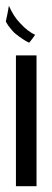

<svg xmlns="http://www.w3.org/2000/svg" viewBox="-23 -645 179 665"><path d="M98.6 -524.4Q98.6 -524.4 98.6 -524.4Q98.6 -524.4 98.6 -524.4Q85.9 -530.3 73.2 -540Q60.5 -549.8 47.9 -563.5Q35.2 -576.2 25.4 -591.8Q15.6 -607.4 7.8 -625Q7.8 -625 2.9 -597.7Q-2.9 -570.3 -2.9 -570.3Q-2.9 -570.3 -2.9 -570.3Q-2.9 -570.3 -2.9 -570.3Q4.9 -555.7 14.6 -544.9Q23.4 -533.2 34.2 -525.4Q44.9 -516.6 55.7 -509.8Q66.4 -502 78.1 -497.1Q78.1 -497.1 88.9 -510.7Q98.6 -524.4 98.6 -524.4ZM103.5 0Q103.5 0 103.5 -58.6Q103.5 -117.2 103.5 -192.4Q103.5 -252.9 103.5 -312.5Q103.5 -371.1 103.5 -409.2Q103.5 -429.7 103.5 -441.4Q103.5 -453.1 103.5 -453.1Q103.5 -453.1 68.4 -453.1Q32.2 -453.1 32.2 -453.1Q32.2 -453.1 32.2 -394.5Q32.2 -335.9 32.2 -260.7Q32.2 -227.5 32.2 -195.3Q32.2 -162.1 32.2 -131.8Q32.2 -76.2 32.2 -38.1Q32.2 0 32.2 0Q32.2 0 68.4 0Q103.5 0 103.5 0Z"/></svg>

Font: AgendaMediumCondGoodkids
Style: AgendaMediumCondGoodkids
Weight: 500
Designer: ""
Version: ""